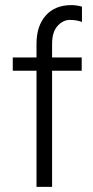

<svg xmlns="http://www.w3.org/2000/svg" viewBox="-20 -732 365 752"><path d="M300 -455H184V0H123V-455H30V-507H123V-561Q123 -630 159 -671Q195 -712 260 -712Q279 -712 301 -706V-646Q280 -654 253.5 -654Q227 -654 205.5 -630.5Q184 -607 184 -560V-507H300Z"/></svg>

Font: Hind Jalandhar Light
Style: Regular
Weight: 300
Designer: Namrata Goyal
Foundry: Indian Type Foundry
Version: Version 0.702;PS 1.0;hotconv 1.0.81;makeotf.lib2.5.63406